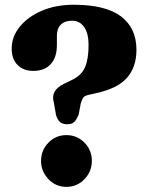

<svg xmlns="http://www.w3.org/2000/svg" viewBox="-20 -754 610 788"><path d="M201 -333Q186 -383 243.5 -410.5L276.5 -426.5Q315 -445 329.2 -478.8Q343.5 -512.5 343.5 -569.5Q343.5 -617.5 325.2 -643.2Q307 -669 276 -669Q246 -669 229.8 -653Q213.5 -637 213.5 -608V-569.5Q213.5 -518.5 188.2 -490.8Q163 -463 116.5 -463Q76.5 -463 52.2 -487.2Q28 -511.5 28 -555Q28 -603.5 61 -644.2Q94 -685 151.5 -709.8Q209 -734.5 283 -734.5Q413 -734.5 476.5 -686.8Q540 -639 540 -549.5Q540 -479.5 501.5 -435Q463 -390.5 371.5 -371L343 -364.5Q326.5 -361 321 -352.2Q315.5 -343.5 311.5 -329.5L303 -284.5Q294 -262 284.2 -253Q274.5 -244 256 -244Q237 -244 226.5 -253.2Q216 -262.5 210 -281.5ZM252.5 13Q209 13 178.8 -18.8Q148.5 -50.5 148.5 -93.5Q148.5 -137.5 178.8 -168.5Q209 -199.5 252.5 -199.5Q296.5 -199.5 326.8 -168.5Q357 -137.5 357 -93.5Q357 -50.5 326.8 -18.8Q296.5 13 252.5 13Z"/></svg>

Font: Fraunces 9pt S050
Style: Bold
Weight: 700
Version: Version 1.000; ttfautohint (v1.8.3)